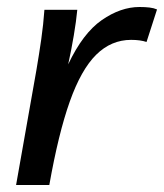

<svg xmlns="http://www.w3.org/2000/svg" viewBox="-20 -529 469 549"><path d="M399 -409Q381 -415 355 -415Q298 -415 255 -372.5Q212 -330 179.5 -238.5Q147 -147 121 0H26L84 -328Q92 -375 98 -417Q104 -459 107 -501H201Q198 -469 191 -427.5Q184 -386 175 -345Q217 -434 271 -471.5Q325 -509 379 -509Q395 -509 407.5 -507.5Q420 -506 429 -502Z"/></svg>

Font: Livvic Medium
Style: Italic
Weight: 500
Italic angle: -10°
Designer: Jacques Le Bailly, Baron von Fonthausen
Version: Version 1.001; ttfautohint (v1.8.2)